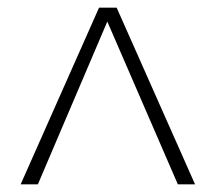

<svg xmlns="http://www.w3.org/2000/svg" viewBox="-20 -482 564 502"><path d="M34 0 239 -462H285L490 0H445L253 -443H268L79 0Z"/></svg>

Font: Ysabeau SC ExtraLight
Style: Regular
Weight: 250
Designer: Christian Thalmann (Catharsis Fonts)
Version: Version 2.001;gftools[0.9.30]; featfreeze: smcp